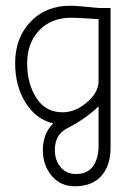

<svg xmlns="http://www.w3.org/2000/svg" viewBox="-20 -427 473 672"><path d="M130 98Q130 41 166 5Q105 -10 69 -68.5Q33 -127 33 -206Q33 -294 86.5 -350.5Q140 -407 226 -407Q248 -407 325 -399H367V90Q367 153 334.5 189Q302 225 242 225Q192 225 161 188.5Q130 152 130 98ZM75 -205Q75 -135 107 -84.5Q139 -34 199 -34Q244 -34 284.5 -69Q325 -104 325 -143V-360Q248 -365 230 -365Q159 -365 117 -320.5Q75 -276 75 -205ZM246 182Q318 182 325 93V-55Q283 -13 215 22Q172 44 172 98Q172 134 192 158Q212 182 246 182Z"/></svg>

Font: Bhavuka
Style: Regular
Weight: 400
Version: 2.94.0; ttfautohint (v1.2) -l 7 -r 28 -G 50 -x 13 -D deva -f